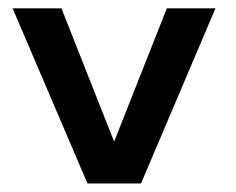

<svg xmlns="http://www.w3.org/2000/svg" viewBox="-20 -430 552 450"><path d="M9.5 -410.5H124L247.5 -98L371 -410.5H485L310.5 0H185Z"/></svg>

Font: League Spartan Thin Medium
Style: Regular
Weight: 500
Version: Version 2.002